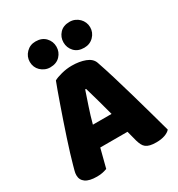

<svg xmlns="http://www.w3.org/2000/svg" viewBox="-198 -968 1023 1105"><g transform="rotate(-30 313.5 -415.5)"><path d="M194 -588Q211 -598 245.5 -607Q280 -616 315 -616Q365 -616 403.5 -601.5Q442 -587 453 -556Q471 -504 492 -435Q513 -366 534 -292.5Q555 -219 575 -147.5Q595 -76 610 -21Q598 -7 574 1.5Q550 10 517 10Q493 10 476.5 6Q460 2 449.5 -6Q439 -14 432.5 -27Q426 -40 421 -57L403 -126H222Q214 -96 206 -64Q198 -32 190 -2Q176 3 160.5 6.5Q145 10 123 10Q72 10 47.5 -7.5Q23 -25 23 -56Q23 -70 27 -84Q31 -98 36 -117Q43 -144 55.5 -184Q68 -224 83 -270.5Q98 -317 115 -366Q132 -415 147 -458.5Q162 -502 174.5 -536Q187 -570 194 -588ZM314 -459Q300 -417 282.5 -365.5Q265 -314 251 -261H375Q361 -315 346.5 -366.5Q332 -418 320 -459ZM117 -755Q117 -790 142 -815.5Q167 -841 204 -841Q246 -841 270 -815.5Q294 -790 294 -755Q294 -720 270 -694.5Q246 -669 204 -669Q186 -669 170 -676Q154 -683 142 -694.5Q130 -706 123.5 -721.5Q117 -737 117 -755ZM341 -755Q341 -790 364.5 -815.5Q388 -841 430 -841Q449 -841 465 -834Q481 -827 493 -815Q505 -803 511.5 -787.5Q518 -772 518 -755Q518 -720 493 -694.5Q468 -669 430 -669Q388 -669 364.5 -694.5Q341 -720 341 -755Z"/></g></svg>

Font: BALOOCHETTANREGULAR
Style: Book
Weight: 400
Designer: Maithili Shingre and Ek Type
Foundry: Ek Type
Version: Version 1.100;PS 1.000;hotconv 1.0.88;makeotf.lib2.5.647800;